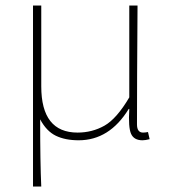

<svg xmlns="http://www.w3.org/2000/svg" viewBox="-20 -498 640 698"><path d="M100 180V-478H130V-184Q130 -16 262 -16Q315 -16 359.5 -41Q404 -66 450 -144V-478H480Q478 -190 478 -46Q478 -16 500 -16Q508 -16 518 -18L524 8Q508 12 498 12Q467 12 456.5 -11.5Q446 -35 450 -102H448Q378 12 266 12Q217 12 183 -4.5Q149 -21 126 -64Q126 94 130 180Z"/></svg>

Font: TypoPRO Source Code Pro
Style: Regular
Weight: 200
Monospace: yes
Designer: Paul D. Hunt, Teo Tuominen
Foundry: Adobe Systems Incorporated
Version: Version 2.010;PS 1.0;hotconv 1.0.84;makeotf.lib2.5.63406